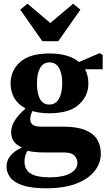

<svg xmlns="http://www.w3.org/2000/svg" viewBox="-20 -787 583 1034"><path d="M245 -224Q280 -224 297.5 -255Q315 -286 315 -339Q315 -392 297.5 -421.5Q280 -451 247 -451Q213 -451 196 -421Q179 -391 179 -338Q179 -285 195 -254.5Q211 -224 245 -224ZM112 83Q112 127 145 147.5Q178 168 246 168Q321 168 359 146Q397 124 397 91Q397 69 381 51.5Q365 34 324 34H219Q164 34 128 25Q120 39 116 52Q112 65 112 83ZM246 -177Q194 -177 155 -189Q143 -168 143 -143Q143 -126 156 -115.5Q169 -105 201 -105H318Q394 -105 439 -86.5Q484 -68 503.5 -35.5Q523 -3 523 41Q523 91 490 133.5Q457 176 391.5 201.5Q326 227 230 227Q147 227 100 210.5Q53 194 34 167Q15 140 15 110Q15 46 98 7Q67 -6 53.5 -27Q40 -48 40 -73Q40 -108 60.5 -139.5Q81 -171 118 -203Q77 -224 57 -259Q37 -294 37 -337Q37 -407 88.5 -453Q140 -499 246 -499Q300 -499 340 -487Q380 -475 405 -453L517 -501L533 -491V-414H438Q456 -381 456 -337Q456 -270 404.5 -223.5Q353 -177 246 -177ZM128 -767 251 -663 374 -767 413 -735 294 -565H208L89 -735Z"/></svg>

Font: Source Serif Pro
Style: Bold
Weight: 700
Designer: Frank Grießhammer
Foundry: Adobe Systems Incorporated
Version: Version 3.001;hotconv 1.0.111;makeotfexe 2.5.65597